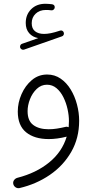

<svg xmlns="http://www.w3.org/2000/svg" viewBox="-20 -717 503 1002"><path d="M85.4 -467.8Q83.5 -473.6 85.9 -480Q88.4 -486.3 94.7 -488.3L179.7 -518.1Q149.9 -523.4 132.1 -543.9Q114.3 -564.5 114.3 -597.2Q114.3 -640.6 142.6 -668.9Q170.9 -697.3 216.8 -697.3Q224.6 -697.3 234.9 -696.5Q245.1 -695.8 252 -694.8Q266.6 -691.9 265.6 -677.7Q265.1 -671.4 259.8 -666.7Q254.4 -662.1 247.6 -663.1Q242.7 -664.1 234.1 -664.6Q225.6 -665 219.7 -665Q186.5 -665 166 -645.5Q145.5 -626 145.5 -595.7Q145.5 -567.9 162.8 -554Q180.2 -540 210 -540Q225.6 -540 245.6 -543.9Q265.6 -547.9 293 -557.1Q299.8 -559.6 305.7 -556.2Q311.5 -552.7 313 -546.4Q314.9 -540 311.8 -534.4Q308.6 -528.8 303.2 -527.3L105.5 -458Q99.1 -456.1 93.5 -459Q87.9 -461.9 85.4 -467.8ZM226.1 -328.1Q265.6 -328.1 296.6 -306.6Q327.6 -285.2 349.1 -249.8Q370.6 -214.4 381.8 -171.6Q393.1 -128.9 393.1 -86.9Q393.1 3.9 351.8 75.7Q310.5 147.5 240 195.8Q169.4 244.1 81.5 264.6Q70.3 266.6 61 260.3Q51.8 253.9 49.3 243.2Q46.9 231.9 53.5 222.9Q60.1 213.9 70.8 210.9Q168.5 186 236.3 130.9Q304.2 75.7 328.1 -3.9Q277.8 8.8 234.4 8.8Q159.7 8.8 116.2 -26.6Q72.8 -62 72.8 -134.8Q72.8 -181.2 92.3 -225.6Q111.8 -270 146.2 -299.1Q180.7 -328.1 226.1 -328.1ZM124 -136.7Q124 -86.4 153.8 -64.5Q183.6 -42.5 233.9 -42.5Q255.4 -42.5 277.1 -45.9Q298.8 -49.3 321.3 -54.7Q329.6 -57.1 338.4 -53.2Q339.8 -68.8 339.8 -85Q339.8 -114.7 332.5 -147.7Q325.2 -180.7 310.8 -209.7Q296.4 -238.8 274.9 -256.8Q253.4 -274.9 225.1 -274.9Q194.8 -274.9 171.9 -253.2Q148.9 -231.4 136.5 -199.5Q124 -167.5 124 -136.7Z"/></svg>

Font: Mikhak Light
Style: Regular
Weight: 300
Designer: Amin Abedi
Version: Version 3.3